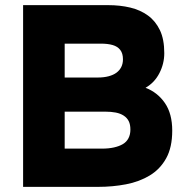

<svg xmlns="http://www.w3.org/2000/svg" viewBox="-20 -728 724 748"><path d="M70 0V-708H401Q448 -708 487.5 -698.5Q527 -689 556.5 -667.5Q586 -646 603 -610.5Q620 -575 620 -521Q620 -480 601 -443Q582 -406 547 -386Q594 -368 622.5 -326.5Q651 -285 651 -219Q651 -154 627.5 -111.5Q604 -69 563.5 -44.5Q523 -20 471 -10Q419 0 362 0ZM232 -149H378Q403 -149 423.5 -153.5Q444 -158 458.5 -166.5Q473 -175 480.5 -189.5Q488 -204 488 -223Q488 -243 481.5 -256Q475 -269 462 -277.5Q449 -286 431 -289.5Q413 -293 390 -293H232ZM232 -426H361Q385 -426 403.5 -431Q422 -436 434 -445Q446 -454 452.5 -467Q459 -480 459 -497Q459 -520 448.5 -533.5Q438 -547 419 -552.5Q400 -558 373 -558H232Z"/></svg>

Font: Onest ExtraBold
Style: Regular
Weight: 800
Designer: Dmitri Voloshin, Andrey Kudryavtsev
Foundry: Dmitri Voloshin, Andrey Kudryavtsev
Version: Version 1.000;gftools[0.9.33]